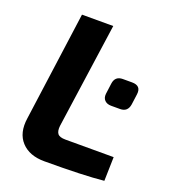

<svg xmlns="http://www.w3.org/2000/svg" viewBox="-128 -785 784 883"><g transform="rotate(20 264.0 -343.5)"><path d="M275 -690 202 -175Q199 -149 208.5 -136.5Q218 -124 247 -124H483L480 -7Q382 3 190 3Q116 3 77 -39.5Q38 -82 49 -156L122 -690ZM435 -342H391Q371 -342 359.5 -353.5Q348 -365 350 -385L357 -438Q362 -476 400 -476H445Q491 -476 485 -432L478 -380Q472 -342 435 -342Z"/></g></svg>

Font: Exo 2.0
Style: Bold Italic
Weight: 700
Italic angle: -8°
Designer: Natanael Gama
Version: Version 1.001;PS 001.001;hotconv 1.0.70;makeotf.lib2.5.58329